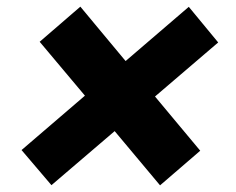

<svg xmlns="http://www.w3.org/2000/svg" viewBox="-20 -579 706 574"><path d="M458.5 -24.9 322.8 -187 133.8 -25.4 44.4 -130.4 233.9 -293 98.6 -454.1 220.2 -559.1 355.5 -396.5 544.4 -558.6 632.3 -452.1 443.4 -290.5 578.6 -128.4Z"/></svg>

Font: Inter Display ExtraBold
Style: Italic
Weight: 800
Italic angle: -9.39999°
Designer: Rasmus Andersson
Foundry: rsms
Version: Version 4.000;git-a52131595